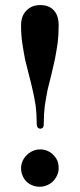

<svg xmlns="http://www.w3.org/2000/svg" viewBox="-20 -710 311 743"><path d="M207 -612.3Q207 -575.2 203.1 -543Q198.2 -510.7 192.4 -480.5Q185.5 -450.2 178.7 -420.9Q170.9 -391.6 164.1 -362.3Q158.2 -332 153.3 -299.8Q149.4 -267.6 149.4 -231.4Q149.4 -217.8 144.5 -214.8Q139.6 -211.9 135.7 -211.9Q132.8 -211.9 127.9 -214.8Q122.1 -218.8 122.1 -231.4Q122.1 -267.6 118.2 -299.8Q113.3 -332 106.4 -361.3Q99.6 -391.6 91.8 -420.9Q85 -449.2 77.1 -479.5Q71.3 -509.8 66.4 -542Q61.5 -574.2 61.5 -611.3Q61.5 -649.4 83 -669.9Q103.5 -690.4 135.7 -690.4Q168.9 -690.4 187.5 -670.9Q207 -650.4 207 -612.3ZM207 -59.6Q207 -44.9 201.2 -32.2Q195.3 -18.6 185.5 -8.8Q175.8 1 162.1 6.8Q148.4 12.7 132.8 12.7Q117.2 12.7 104.5 6.8Q91.8 2 82 -7.8Q72.3 -17.6 67.4 -30.3Q61.5 -43.9 61.5 -58.6Q61.5 -73.2 67.4 -86.9Q73.2 -99.6 84 -110.4Q93.8 -120.1 107.4 -126Q120.1 -131.8 135.7 -131.8Q151.4 -131.8 164.1 -126Q177.7 -120.1 186.5 -110.4Q196.3 -100.6 202.1 -87.9Q207 -75.2 207 -59.6Z"/></svg>

Font: Mermaid
Style: Bold
Weight: 400
Designer: Scott Simpson
Version: Version 1.001